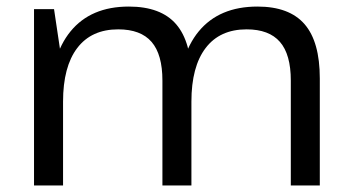

<svg xmlns="http://www.w3.org/2000/svg" viewBox="-20 -568 1074 588"><path d="M870.6 -321.2Q870.6 -401.4 837.3 -439.7Q804 -478.1 735.2 -478.1Q653.3 -478.1 609.8 -421Q566.2 -363.9 566.2 -256.7L526 -186.7V-253.2Q526 -396 588.6 -471.9Q651.3 -547.9 768.5 -547.9Q865.8 -547.9 912.6 -494.1Q959.4 -440.3 959.4 -327.7V0H870.6ZM84.2 -540H145.5L173.1 -354.9V0H84.2ZM477.4 -321.2Q477.4 -401.4 444.2 -439.7Q411 -478.1 342 -478.1Q260.1 -478.1 216.6 -421Q173.1 -363.9 173.1 -256.7L133.8 -186.7V-253.2Q133.8 -396 196 -471.9Q258.1 -547.9 374.5 -547.9Q472.7 -547.9 519.5 -493.7Q566.2 -439.5 566.2 -327.7V0H477.4Z"/></svg>

Font: Pathway Extreme 8pt Thin
Style: Regular
Weight: 100
Designer: Eduardo Rodriguez Tunni
Foundry: Eduardo Rodriguez Tunni
Version: Version 1.000